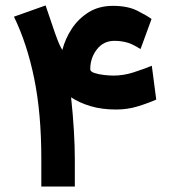

<svg xmlns="http://www.w3.org/2000/svg" viewBox="-20 -679 623 699"><path d="M146 -659.2 180.2 -558.6Q190.4 -530.3 196 -517.8Q201.7 -505.4 207 -497.1Q217.3 -537.6 241.2 -574.2Q265.1 -610.8 302.7 -634.3Q340.3 -657.7 391.1 -657.7Q444.3 -657.7 479 -640.4Q513.7 -623 531.7 -609.9L491.7 -500.5Q481 -506.8 470 -512.9Q459 -519 445.3 -523.4Q435.5 -526.4 423.6 -528.3Q411.6 -530.3 396.5 -530.3Q356.9 -530.3 332.8 -499.3Q308.6 -468.3 308.6 -426.8Q308.6 -418.5 323.7 -413.3Q338.9 -408.2 358.9 -406Q378.9 -403.8 392.6 -403.8Q429.7 -403.8 465.3 -415.3Q501 -426.8 532.7 -439.5L548.8 -316.4Q515.1 -301.8 479 -291Q442.9 -280.3 402.8 -280.3Q350.6 -280.3 309.8 -292.5Q269 -304.7 238.8 -324.7Q245.6 -262.2 249 -203.4Q252.4 -144.5 252.4 -100.1V0H130.4V-101.6Q130.4 -266.6 104.5 -393.3Q78.6 -520 30.8 -618.2Z"/></svg>

Font: Vazir FD-WOL-UI
Style: Bold-FD-WOL-UI
Weight: 700
Designer: Saber Rastikerdar
Foundry: Saber Rastikerdar
Version: Version 30.0.0